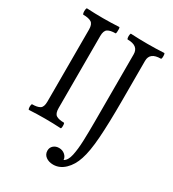

<svg xmlns="http://www.w3.org/2000/svg" viewBox="-206 -780 992 1098"><g transform="rotate(30 289.5 -230.5)"><path d="M43 3Q40 3 38.5 -6Q37 -15 38.5 -24.5Q40 -34 43 -34Q77 -34 94 -44.5Q111 -55 111 -91V-567Q111 -602 93.5 -613Q76 -624 41 -624Q37 -624 35.5 -634.5Q34 -645 35.5 -655.5Q37 -666 41 -666Q94 -663 147 -663Q199 -663 253 -666Q257 -666 257.5 -655.5Q258 -645 257 -634.5Q256 -624 253 -624Q219 -624 202 -613Q185 -602 185 -567V-91Q185 -55 202 -44.5Q219 -34 252 -34Q256 -34 257 -24.5Q258 -15 257 -6Q256 3 252 3Q200 0 148 0Q96 0 43 3ZM319 205Q290 205 270.5 190.5Q251 176 251 151Q251 131 265.5 118Q280 105 302 105Q325 105 341 119Q357 133 358 152Q381 140 390 98.5Q399 57 401 -1.5Q403 -60 403 -126V-572Q403 -628 331 -628Q328 -628 326.5 -637.5Q325 -647 326.5 -656.5Q328 -666 331 -666Q387 -663 441 -663Q496 -663 550 -666Q554 -666 555 -656.5Q556 -647 555 -637.5Q554 -628 550 -628Q478 -628 478 -572V-309Q478 -157 471 -61.5Q464 34 446 87Q429 140 395 172.5Q361 205 319 205Z"/></g></svg>

Font: Junicode Two Beta Condensed
Style: Regular
Weight: 400
Width: 3
Designer: Peter S. Baker
Foundry: Briery Creek Software
Version: Version 1.053; ttfautohint (v1.8.4)